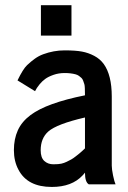

<svg xmlns="http://www.w3.org/2000/svg" viewBox="-20 -719 498 749"><path d="M139.6 -580.1V-698.7H258.8V-580.1ZM138.7 -132.8Q138.7 -104 152.8 -91.1Q167 -78.1 188 -78.1Q209 -78.1 219.5 -80.6Q230 -83 240.2 -87.9L258.3 -97.2Q266.1 -101.6 275.9 -109.4L290 -120.6Q293.9 -124 302.7 -131.8L311.5 -140.1V-260.7Q202.1 -235.4 168.5 -206.1Q138.7 -179.7 138.7 -132.8ZM326.2 0Q311.5 -8.8 311.5 -45.4L302.2 -34.7Q260.3 10.3 182.1 10.3Q87.4 10.3 52.2 -56.6Q34.2 -89.8 34.2 -133.3Q34.2 -176.8 49.6 -210.7Q64.9 -244.6 99.6 -270.5Q162.6 -317.4 311.5 -347.2Q311.5 -381.8 309.3 -389.6Q307.1 -397.5 304.4 -404.3Q301.8 -411.1 297.9 -414.8Q293.9 -418.5 288.1 -422.9Q282.2 -427.2 274.4 -429.2Q255.4 -434.1 232.2 -434.1Q209 -434.1 188.7 -427Q168.5 -419.9 156.5 -411.1Q144.5 -402.3 134.8 -390.6Q122.1 -375 116.7 -363.3L48.3 -405.3Q69.8 -449.7 85.4 -464.6Q101.1 -479.5 116.2 -490.2Q131.3 -501 148.4 -507.3Q189.5 -522.5 231.9 -522.5Q274.4 -522.5 299.6 -517.8Q324.7 -513.2 347.4 -501.2Q370.1 -489.3 384.8 -469.2Q416 -425.8 416 -342.3V-72.8Q416 -59.1 421.1 -34.2Q426.3 -9.3 430.7 0Z"/></svg>

Font: News Cycle
Style: Bold
Weight: 700
Version: Version 0.5.1